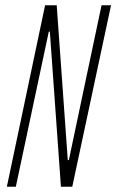

<svg xmlns="http://www.w3.org/2000/svg" viewBox="-20 -708 441 728"><path d="M6 0 151 -688H195L237 -101H241L365 -688H401L254 0H211L169 -588H165L40 0Z"/></svg>

Font: Saira UltraCondensed Thin
Style: Italic
Weight: 250
Width: 1
Italic angle: -12°
Designer: Hector Gatti with collaboration of the Omnibus-Type team
Foundry: Omnibus-Type
Version: Version 1.101